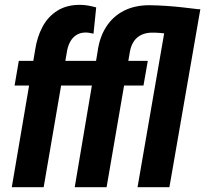

<svg xmlns="http://www.w3.org/2000/svg" viewBox="-20 -783 858 803"><path d="M162.6 0H29.3L127 -574.2Q134.8 -627.4 157.7 -670.7Q180.7 -713.9 220.7 -738.8Q260.7 -763.7 318.4 -762.7Q335 -762.2 350.8 -759.3Q366.7 -756.3 382.3 -752L371.1 -642.1Q362.8 -644 354.5 -645.5Q346.2 -647 338.4 -647Q316.4 -647 300.5 -637.2Q284.7 -627.4 275.1 -611.1Q265.6 -594.7 261.2 -574.2ZM327.1 -528.3 308.6 -425.3H41L58.6 -528.3ZM425.8 0H292.5L388.2 -566.9Q396 -627 424.1 -670.7Q452.1 -714.4 497.8 -737.8Q543.5 -761.2 605 -761.2Q640.1 -760.7 675.5 -758.3Q710.9 -755.9 745.8 -752Q780.8 -748 815.9 -743.7L748.5 -629.4Q716.3 -635.7 682.9 -641.1Q649.4 -646.5 616.7 -646.5Q590.8 -646.5 571.3 -637.2Q551.8 -627.9 539.8 -610.1Q527.8 -592.3 523.4 -567.4ZM555.2 0 684.1 -744.6H817.9L688.5 0ZM598.1 -528.3 580.1 -425.3H303.2L321.3 -528.3Z"/></svg>

Font: Roboto Condensed
Style: Bold Italic
Weight: 700
Italic angle: -12°
Designer: Christian Robertson
Foundry: Google
Version: Version 3.0